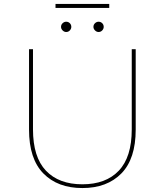

<svg xmlns="http://www.w3.org/2000/svg" viewBox="-20 -949 834 972"><path d="M397 3Q272 3 199.5 -71Q127 -145 127 -293V-700H147V-294Q147 -154 212.5 -85Q278 -16 397 -16Q516 -16 581.5 -85Q647 -154 647 -294V-700H667V-293Q667 -145 594.5 -71Q522 3 397 3ZM479 -787Q469 -787 461 -795Q453 -803 453 -813Q453 -824 461 -831.5Q469 -839 479 -839Q490 -839 497.5 -831.5Q505 -824 505 -813Q505 -803 497.5 -795Q490 -787 479 -787ZM315 -787Q305 -787 297 -795Q289 -803 289 -813Q289 -824 297 -831.5Q305 -839 315 -839Q326 -839 333.5 -831.5Q341 -824 341 -813Q341 -803 333.5 -795Q326 -787 315 -787ZM261 -909V-929H533V-909Z"/></svg>

Font: Montserrat Thin Thin
Style: Regular
Weight: 250
Version: Version 9.000